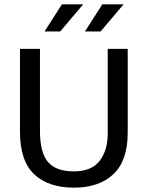

<svg xmlns="http://www.w3.org/2000/svg" viewBox="-20 -855 680 884"><path d="M72 -630H164V-253Q164 -152 201 -109Q238 -66 320 -66Q401 -66 438.5 -114Q476 -162 476 -241V-630H568V-244Q568 -115 502 -53Q436 9 320 9Q203 9 137.5 -52.5Q72 -114 72 -249ZM257 -710H185L265 -835H363ZM443 -710H371L451 -835H549Z"/></svg>

Font: Mukta Mahee
Style: Regular
Weight: 400
Designer: Shuchita Grover, Noopur Datye, Girish Dalvi, Yashodeep Gholap
Foundry: Ek Type
Version: Version 2.538;PS 1.000;hotconv 16.6.51;makeotf.lib2.5.65220;